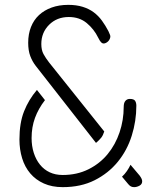

<svg xmlns="http://www.w3.org/2000/svg" viewBox="-20 -760 640 790"><path d="M517 -82 555 -37Q560 -30 562.5 -24.5Q565 -19 565 -14Q565 -2 554 4Q543 10 532 10Q524 10 518.5 7Q513 4 508 -2L482 -33Q493 -43 502 -56Q511 -69 517 -82ZM375 -172 127 -489Q113 -507 104.5 -529.5Q96 -552 96 -584Q96 -620 107.5 -649Q119 -678 140.5 -698Q162 -718 192.5 -729Q223 -740 261 -740Q294 -740 320 -732Q346 -724 365.5 -709.5Q385 -695 399.5 -675Q414 -655 426 -632Q431 -621 432.5 -617Q434 -613 434 -610Q434 -605 431.5 -599.5Q429 -594 425 -590Q421 -586 416 -583.5Q411 -581 406 -581Q401 -581 396 -586Q391 -591 384 -605Q367 -640 337 -665Q307 -690 263 -690Q214 -690 182 -658Q150 -626 150 -579Q150 -554 159 -537.5Q168 -521 182 -503L409 -219Q404 -203 396.5 -193.5Q389 -184 375 -172ZM165 -348Q138 -313 124 -275Q110 -237 110 -192Q110 -159 119 -131Q128 -103 144.5 -82.5Q161 -62 184.5 -51Q208 -40 238 -40Q297 -40 344 -63.5Q391 -87 423 -126Q455 -165 472 -215.5Q489 -266 489 -320Q489 -337 496 -345Q503 -353 514 -353Q531 -353 536 -345Q541 -337 541 -325Q541 -262 522 -201.5Q503 -141 464.5 -94Q426 -47 369.5 -18.5Q313 10 238 10Q194 10 160.5 -5Q127 -20 104.5 -46.5Q82 -73 71 -109Q60 -145 60 -186Q60 -254 79 -302Q98 -350 132 -390Z"/></svg>

Font: Maple Mono Thin
Style: Regular
Weight: 250
Monospace: yes
Designer: subframe7536
Version: Version 7.000